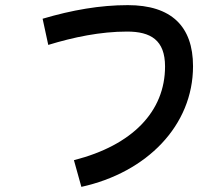

<svg xmlns="http://www.w3.org/2000/svg" viewBox="-20 -723 840 748"><path d="M268 -99 297 5C552 -51 732 -234 732 -465C732 -621 647 -703 478 -703C370 -703 261 -684 146 -650L168 -548C266 -578 371 -600 475 -600C567 -600 623 -567 623 -464C623 -289 496 -157 268 -99Z"/></svg>

Font: Smiley Sans Oblique
Style: Regular
Weight: 400
Italic angle: -8°
Designer: oooooohmygosh, Nagisa Chen, Janine Sui, Heda Shi, Jian Li
Foundry: atelierAnchor
Version: Version 2.0.1